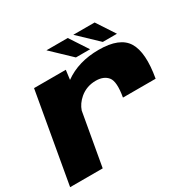

<svg xmlns="http://www.w3.org/2000/svg" viewBox="-162 -917 1110 1092"><g transform="rotate(-30 393.0 -371.0)"><path d="M513.5 -291Q530.5 -388 504.8 -419.8Q479 -451.5 427 -451.5Q366.5 -451.5 322 -414Q286.5 -383.5 273.5 -344.5L212.5 0H-1.5L102.5 -590.5H311L303 -528.5Q303 -529 303.5 -529Q396 -595.5 529.5 -595.5Q667 -595.5 711.5 -522.5Q756 -449.5 728 -291ZM572.5 -622.5 447.5 -741.5H587.5L665.5 -622.5ZM396 -622.5 271 -741.5H411L489 -622.5Z"/></g></svg>

Font: Anybody ExtraExpanded ExtraBold
Style: Italic
Weight: 800
Width: 8
Italic angle: -10°
Designer: Tyler Finck
Foundry: Etcetera Type Company
Version: Version 1.010; ttfautohint (v1.8.3) -l 8 -r 50 -G 200 -x 14 